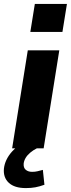

<svg xmlns="http://www.w3.org/2000/svg" viewBox="-31 -758 362 981"><path d="M31 0 111 -501H272L192 0ZM124 -595 147 -738H311L288 -595ZM101 203Q43 203 14 176Q-15 149 -11 104Q-6 58 29.5 17.5Q65 -23 116 -45L157 0Q139 9 124 21.5Q109 34 100.5 48Q92 62 90 77Q88 99 100.5 109.5Q113 120 133 120Q148 120 160.5 117Q173 114 188 110L196 186Q171 195 149.5 199Q128 203 101 203Z"/></svg>

Font: Nunito Sans 8pt ExtraBold
Style: Italic
Weight: 800
Italic angle: -9°
Version: Version 3.101;gftools[0.9.27]